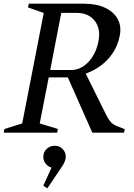

<svg xmlns="http://www.w3.org/2000/svg" viewBox="-46 -720 728 1042"><path d="M-26 0 -22 -20 93 -56 71 -32 195 -668 207 -644 106 -680 110 -700H410Q477 -700 524 -678Q571 -656 592.5 -617Q614 -578 604 -527Q595 -477 567.5 -434.5Q540 -392 498.5 -362Q457 -332 406 -316L412 -335L533 -91Q544 -70 556 -57Q568 -44 590 -35L631 -19L627 0H455L315 -316L339 -300H200L222 -318L166 -32L154 -55L268 -20L264 0ZM223 -322 208 -340H340Q392 -340 433.5 -383.5Q475 -427 488 -495Q502 -563 468.5 -606.5Q435 -650 370 -650H268L290 -668ZM211 302 189 288 246 162V192Q222 190 205.5 172.5Q189 155 189 131Q189 106 207 88.5Q225 71 251 71Q277 71 294 88.5Q311 106 311 131Q311 140 306.5 153Q302 166 295 177Z"/></svg>

Font: Wittgenstein
Style: Italic
Weight: 400
Italic angle: -11°
Designer: Jörg Drees
Foundry: Jörg Drees
Version: Version 1.500